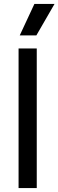

<svg xmlns="http://www.w3.org/2000/svg" viewBox="-20 -962 299 982"><path d="M75 -714H168V0H75ZM156 -942H259L166 -781H81Z"/></svg>

Font: Chakra Petch Medium
Style: Regular
Weight: 500
Designer: Katatrad Aksorn Co.,Ltd.
Foundry: Cadson Demak Co.,Ltd.
Version: Version 1.000; ttfautohint (v1.6)